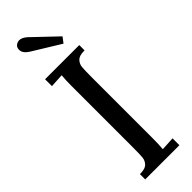

<svg xmlns="http://www.w3.org/2000/svg" viewBox="-307 -938 949 949"><g transform="rotate(-45 167.5 -463.5)"><path d="M48 0ZM218 -542V-121Q218 -71 215 -44L287 -48V0H48V-37H51Q85 -37 99 -51.5Q113 -66 115 -86Q117 -106 117 -158V-586Q117 -626 120 -656L48 -652V-700H287V-663H284Q250 -663 236 -648.5Q222 -634 220 -614Q218 -594 218 -542ZM94 -927Q112 -927 133 -909L259 -789L237 -760L92 -849Q60 -869 60 -893Q60 -906 66 -914Q69 -918 76.5 -922.5Q84 -927 94 -927Z"/></g></svg>

Font: Sumana
Style: Regular
Weight: 400
Designer: Cyreal, Alexei Vanyashin (Devanagari), Olga Karpushina (Latin)
Foundry: Cyreal
Version: Version 1.015;PS 001.015;hotconv 1.0.70;makeotf.lib2.5.58329